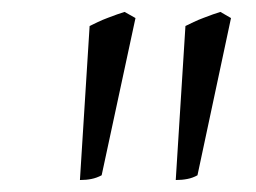

<svg xmlns="http://www.w3.org/2000/svg" viewBox="-20 -718 426 319"><path d="M148.9 -426.8Q140.6 -422.4 132.1 -420.7Q123.5 -418.9 112.8 -418.9L128.9 -674.8Q134.8 -677.7 142.6 -681.4Q150.4 -685.1 158.7 -688.2Q167 -691.4 174.6 -694.1Q182.1 -696.8 187 -698.2L205.1 -688ZM308.1 -426.8Q300.3 -422.4 291.5 -420.7Q282.7 -418.9 272 -418.9L288.1 -674.8Q293.9 -677.7 301.8 -681.4Q309.6 -685.1 317.9 -688.2Q326.2 -691.4 333.7 -694.1Q341.3 -696.8 346.2 -698.2L363.8 -688Z"/></svg>

Font: Gentium Plus Am
Style: Italic
Weight: 400
Italic angle: -8°
Designer: J. Victor Gaultney, Annie Olsen, Iska Routamaa, Becca Hirsbrunner
Foundry: SIL International
Version: Version 5.000